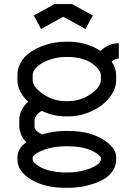

<svg xmlns="http://www.w3.org/2000/svg" viewBox="-20 -712 640 920"><path d="M136.7 52.2Q136.7 60.1 147.2 70.3Q157.7 80.6 176.8 90.6Q195.8 100.6 227.1 107.4Q258.3 114.3 294.4 114.3H306.6Q345.2 114.3 382.3 104.5Q419.4 94.7 441.4 80.3Q463.4 65.9 463.4 52.2V43.5Q463.4 41.5 458.5 35.9Q453.6 30.3 441.4 22Q429.2 13.7 412.4 6.3Q395.5 -1 367.4 -6.1Q339.4 -11.2 306.6 -11.2H294.4Q267.6 -11.2 241.9 -7.1Q216.3 -2.9 197.8 3.4Q179.2 9.8 165 17.1Q150.9 24.4 143.8 31.2Q136.7 38.1 136.7 42.5ZM515.1 -417Q536.6 -384.8 536.6 -351.1V-328.6Q536.6 -284.2 503.7 -243.4Q470.7 -202.6 417.2 -178.5Q363.8 -154.3 306.6 -154.3H294.4Q235.8 -154.3 180.2 -180.7Q161.6 -170.4 153.6 -158.2Q145.5 -146 145.5 -137.2V-105Q145.5 -85 181.2 -67.9Q234.4 -84.5 294.4 -84.5H306.6Q406.2 -84.5 471.4 -45.2Q536.6 -5.9 536.6 42.5V52.2Q536.6 81.5 521 105.5Q505.4 129.4 481 144.3Q456.5 159.2 425.3 169.4Q394 179.7 364.3 183.8Q334.5 188 306.6 188H294.4Q195.8 188 129.6 148.7Q63.5 109.4 63.5 52.2V42.5Q63.5 1 106 -31.2Q88.4 -46.9 80.3 -68.8Q72.3 -90.8 72.3 -105V-137.2Q72.3 -186 115.2 -224.6Q63.5 -272.9 63.5 -328.6V-351.1Q63.5 -384.3 79.1 -411.9Q94.7 -439.5 119.4 -457.5Q144 -475.6 175 -488.3Q206.1 -501 236.3 -506.6Q266.6 -512.2 294.4 -512.2H306.6Q394 -512.2 461.9 -467.8Q500 -504.9 549.3 -504.9V-431.6Q531.7 -431.6 515.1 -417ZM463.4 -351.1Q463.4 -362.8 453.4 -377.2Q443.4 -391.6 424.8 -405.8Q406.2 -419.9 375 -429.4Q343.8 -439 306.6 -439H294.4Q258.8 -439 222.4 -427.5Q186 -416 161.4 -395.3Q136.7 -374.5 136.7 -351.1V-328.6Q136.7 -295.4 186 -261.5Q235.4 -227.5 294.4 -227.5H306.6Q365.7 -227.5 414.6 -261.2Q463.4 -294.9 463.4 -328.6ZM325.2 -692.4 424.8 -637.7 389.6 -573.2 283.2 -631.8 176.8 -573.2 141.6 -637.7 241.2 -692.4Z"/></svg>

Font: Anka/Coder
Style: Regular
Weight: 400
Monospace: yes
Version: Version 001.100